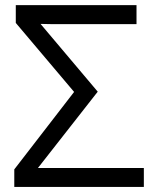

<svg xmlns="http://www.w3.org/2000/svg" viewBox="-20 -734 607 754"><path d="M36.1 0V-68.8L271 -373L42 -644V-713.9H516.1V-639.2H186L139.2 -640.1L363.8 -374L128.9 -74.2H544.9V0Z"/></svg>

Font: WebKoruri
Style: Regular
Weight: 400
Foundry: lindwurm / mohemohe
Version: Version 1.00